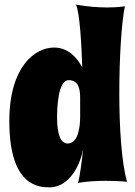

<svg xmlns="http://www.w3.org/2000/svg" viewBox="-20 -773 580 824"><path d="M525 7C501 -80 492 -229 492 -373C492 -529 502 -681 516 -746C516 -746 487 -741 440 -741C404 -741 358 -744 306 -753C323 -718 330 -574 333 -484C311 -525 273 -569 212 -569C130 -569 20 -487 20 -253C20 27 147 31 193 31C261 31 316 -34 337 -132C333 -99 322 -3 314 12C355 5 398 3 435 3C487 3 525 7 525 7ZM324 -273C324 -232 317 -157 270 -157C228 -157 225 -235 225 -270C225 -306 228 -429 275 -429C319 -429 324 -387 324 -352C324 -346 324 -341 324 -273Z"/></svg>

Font: Spicy Rice
Style: Regular
Weight: 400
Designer: Astigmatic (AOETI)
Foundry: Astigmatic (AOETI)
Version: Version 1.000